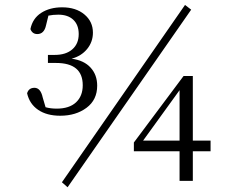

<svg xmlns="http://www.w3.org/2000/svg" viewBox="-20 -746 970 792"><path d="M179.7 -681.6 169.9 -641.6Q162.1 -605.5 133.8 -605.5Q113.3 -605.5 105.5 -626Q114.3 -669.9 149.9 -692.9Q185.5 -715.8 236.3 -715.8Q293 -715.8 328.1 -686.5Q363.3 -657.2 363.3 -611.3Q363.3 -573.2 339.4 -543.9Q315.4 -514.6 275.4 -503.9Q326.2 -497.1 353.5 -467.3Q380.9 -437.5 380.9 -392.6Q380.9 -334 336.9 -301.3Q293 -268.6 228.5 -268.6Q172.9 -268.6 137.2 -293Q101.6 -317.4 91.8 -361.3Q98.6 -383.8 122.1 -383.8Q147.5 -383.8 156.2 -343.8L168 -303.7Q188.5 -297.9 213.9 -297.9Q265.6 -297.9 293.5 -323.7Q321.3 -349.6 321.3 -394.5Q321.3 -486.3 210.9 -486.3H177.7V-519.5H206.1Q252 -519.5 278.3 -542.5Q304.7 -565.4 304.7 -605.5Q304.7 -643.6 282.2 -664.6Q259.8 -685.5 220.7 -685.5Q199.2 -685.5 179.7 -681.6ZM743.2 -725.6 768.6 -706.1 258.8 26.4 235.4 5.9ZM570.3 -166H720.7V-374ZM848.6 -166V-122.1H775.4V0H720.7V-122.1H532.2V-158.2L737.3 -432.6H775.4V-166Z"/></svg>

Font: GenYoMin TW TTF Light
Style: Regular
Weight: 300
Version: Version 1.300